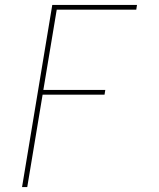

<svg xmlns="http://www.w3.org/2000/svg" viewBox="-20 -550 640 775"><path d="M69 205 191 -530H533L530 -511H209L155 -187H405L402 -168H152L90 205Z"/></svg>

Font: Iosevka Curly Slab ThExObl
Style: Regular
Weight: 100
Width: 7
Italic angle: -9°
Monospace: yes
Designer: Belleve Invis
Foundry: Belleve Invis
Version: Version 11.1.0; ttfautohint (v1.8.3)